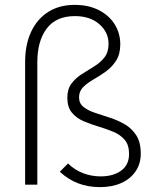

<svg xmlns="http://www.w3.org/2000/svg" viewBox="-20 -757 640 787"><path d="M390 10Q341 10 300.5 -5.5Q260 -21 225 -53L259 -87Q285 -61 319.5 -47.5Q354 -34 393 -34Q444 -34 476.5 -57.5Q509 -81 509 -126Q509 -163 491 -184Q473 -205 444 -217Q415 -229 383 -238.5Q351 -248 322 -260.5Q293 -273 274.5 -295.5Q256 -318 256 -356Q256 -392 273 -414.5Q290 -437 315 -453Q340 -469 365.5 -484.5Q391 -500 408 -521.5Q425 -543 425 -577Q425 -625 387 -658Q349 -691 287 -691Q210 -691 171.5 -640Q133 -589 133 -502V0H83V-503Q83 -574 107.5 -626.5Q132 -679 177.5 -708Q223 -737 286 -737Q343 -737 385 -715.5Q427 -694 450 -657.5Q473 -621 473 -575Q473 -535 456 -508.5Q439 -482 414 -464Q389 -446 363.5 -431.5Q338 -417 321 -400Q304 -383 304 -358Q304 -333 322.5 -318.5Q341 -304 369.5 -294.5Q398 -285 430.5 -274.5Q463 -264 491.5 -247.5Q520 -231 538.5 -202.5Q557 -174 557 -127Q557 -86 536 -55Q515 -24 477.5 -7Q440 10 390 10Z"/></svg>

Font: Red Hat Mono VF Light
Style: Regular
Weight: 300
Monospace: yes
Designer: Pentagram, MCKL
Foundry: Pentagram, MCKL
Version: Version 1.023